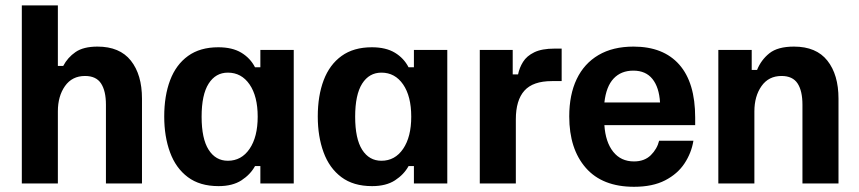

<svg xmlns="http://www.w3.org/2000/svg" viewBox="-20 -687 3215 719"><path d="M196.7 0H61.7V-666.7H196.7V-440H216.7Q233.3 -471.7 262.9 -492.1Q292.5 -512.5 345 -512.5Q428.3 -512.5 470 -460Q511.7 -407.5 511.7 -317.5V0H376.7V-295Q376.7 -346.7 358.3 -374.6Q340 -402.5 298.3 -402.5Q250 -402.5 223.3 -364.6Q196.7 -326.7 196.7 -270Z M798.3 10Q728.3 10 683.3 -23.8Q638.3 -57.5 616.7 -116.7Q595 -175.8 595 -250.8Q595 -328.3 617.1 -386.7Q639.2 -445 684.2 -477.5Q729.2 -510 797.5 -510Q850 -510 883.8 -489.6Q917.5 -469.2 935 -435H955V-500H1080V0H955V-65H935Q917.5 -33.3 884.2 -11.7Q850.8 10 798.3 10ZM833.3 -85Q884.2 -85 914.6 -129.6Q945 -174.2 945 -250Q945 -326.7 914.6 -370.8Q884.2 -415 833.3 -415Q787.5 -415 761.3 -373.8Q735 -332.5 735 -250Q735 -167.5 761.3 -126.2Q787.5 -85 833.3 -85Z M1373.3 10Q1303.3 10 1258.3 -23.8Q1213.3 -57.5 1191.7 -116.7Q1170 -175.8 1170 -250.8Q1170 -328.3 1192.1 -386.7Q1214.2 -445 1259.2 -477.5Q1304.2 -510 1372.5 -510Q1425 -510 1458.8 -489.6Q1492.5 -469.2 1510 -435H1530V-500H1655V0H1530V-65H1510Q1492.5 -33.3 1459.2 -11.7Q1425.8 10 1373.3 10ZM1408.3 -85Q1459.2 -85 1489.6 -129.6Q1520 -174.2 1520 -250Q1520 -326.7 1489.6 -370.8Q1459.2 -415 1408.3 -415Q1362.5 -415 1336.2 -373.8Q1310 -332.5 1310 -250Q1310 -167.5 1336.2 -126.2Q1362.5 -85 1408.3 -85Z M1911.7 0H1776.7V-500H1900V-408.3H1920Q1925 -433.3 1938.8 -455.4Q1952.5 -477.5 1980.8 -491.2Q2009.2 -505 2056.7 -505H2083.3V-383.3H2046.7Q1975.8 -383.3 1943.8 -347.5Q1911.7 -311.7 1911.7 -240Z M2354.2 12.5Q2235.8 12.5 2173.8 -58.3Q2111.7 -129.2 2111.7 -250.8Q2111.7 -332.5 2139.6 -390.8Q2167.5 -449.2 2221.2 -480.8Q2275 -512.5 2352.5 -512.5Q2464.2 -512.5 2523.8 -445Q2583.3 -377.5 2583.3 -246.7V-218.3H2243.3Q2247.5 -155 2276.2 -118.8Q2305 -82.5 2354.2 -82.5Q2393.3 -82.5 2417.1 -105.8Q2440.8 -129.2 2448.3 -160H2576.7Q2569.2 -114.2 2543.3 -75Q2517.5 -35.8 2470.8 -11.7Q2424.2 12.5 2354.2 12.5ZM2243.3 -303.3H2451.7Q2448.3 -360 2423.3 -391.2Q2398.3 -422.5 2351.7 -422.5Q2305.8 -422.5 2277.9 -392.9Q2250 -363.3 2243.3 -303.3Z M2805 0H2670V-500H2795V-425H2815Q2830 -462.5 2861.2 -487.5Q2892.5 -512.5 2953.3 -512.5Q3036.7 -512.5 3078.3 -460Q3120 -407.5 3120 -317.5V0H2985V-295Q2985 -346.7 2966.7 -374.6Q2948.3 -402.5 2906.7 -402.5Q2858.3 -402.5 2831.7 -364.6Q2805 -326.7 2805 -270Z"/></svg>

Font: Familjen Grotesk Variable
Style: Regular
Weight: 400
Designer: Anders Wikstroem, Jonas Baeckman, Matilda Gysing, Kristian Moeller
Foundry: Familjen STHLM AB
Version: Version 2.000